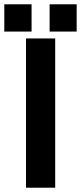

<svg xmlns="http://www.w3.org/2000/svg" viewBox="-35 -874 377 894"><path d="M-15 -727V-854H112V-727ZM86 0V-695H222V0ZM196 -727V-854H322V-727Z"/></svg>

Font: Coval
Style: Bold
Weight: 700
Foundry: Context Ltd
Version: Version 001.000